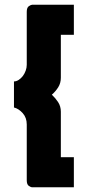

<svg xmlns="http://www.w3.org/2000/svg" viewBox="-20 -760 384 811"><path d="M237 -613V-432Q237 -409 226 -391.5Q215 -374 199 -360Q214 -346 225.5 -328.5Q237 -311 237 -288V-96H292V31H116Q110 31 101.5 25Q93 19 93 1V-234Q93 -263 76 -282Q59 -301 39 -306V-416Q49 -416 59 -422.5Q69 -429 76.5 -439Q84 -449 88.5 -461.5Q93 -474 93 -486V-710Q93 -728 102 -734Q111 -740 116 -740H292V-613Z"/></svg>

Font: Boldmen
Style: Bold
Weight: 700
Designer: Matt McInerney, Pablo Impallari, Rodrigo Fuenzalida
Foundry: LIVING CONCEPT
Version: Version 1.000